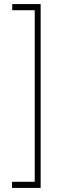

<svg xmlns="http://www.w3.org/2000/svg" viewBox="-20 -720 330 940"><path d="M40 -700H179V200H39V170H150V-670H40Z"/></svg>

Font: Fivo Sans Thin
Style: Regular
Weight: 250
Foundry: Alexander Slobzheninov
Version: 1.0